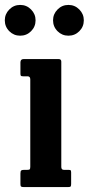

<svg xmlns="http://www.w3.org/2000/svg" viewBox="-64 -760 361 780"><path d="M48 -450H30.5Q23 -450 21 -452Q19 -454 19 -461.5V-506.5Q19 -520 32 -520H174.5Q185 -520 185 -509.5V-82Q185 -70 195.5 -70H212.5Q220 -70 222.5 -68.5Q225 -67 225 -59.5V-13Q225 -5 223 -2.5Q221 0 212.5 0H33.5Q25 0 22 -2Q19 -4 19 -12V-55Q19 -65 22.2 -67.5Q25.5 -70 34.5 -70H47Q55 -70 57 -72.5Q59 -75 59 -83V-437.5Q59 -450 48 -450ZM214 -615Q188 -615 169.8 -633.2Q151.5 -651.5 151.5 -677.5Q151.5 -703 169.8 -721.5Q188 -740 214 -740Q240 -740 258.2 -721.5Q276.5 -703 276.5 -677.5Q276.5 -651.5 258.2 -633.2Q240 -615 214 -615ZM18 -615Q-8 -615 -26.2 -633.2Q-44.5 -651.5 -44.5 -677.5Q-44.5 -703 -26.2 -721.5Q-8 -740 18 -740Q44 -740 62.2 -721.5Q80.5 -703 80.5 -677.5Q80.5 -651.5 62.2 -633.2Q44 -615 18 -615Z"/></svg>

Font: Besley* Condensed Semi
Style: Regular
Weight: 600
Width: 3
Designer: Owen Earl
Foundry: indestructible type*
Version: Version 3.000; ttfautohint (v1.8.3)